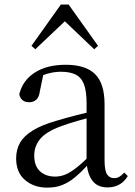

<svg xmlns="http://www.w3.org/2000/svg" viewBox="-20 -818 597 852"><path d="M189.7 14.6Q130.5 14.6 91.1 -19.1Q51.6 -52.8 51.6 -115.1Q51.6 -153.9 68.8 -184.3Q85.9 -214.6 125.4 -239Q164.9 -263.5 230.9 -282.3Q272.8 -294.9 318.8 -306.7Q364.8 -318.5 404.8 -327.7V-303.3Q364.8 -293.3 323.7 -281.5Q282.6 -269.7 248.6 -257Q185.3 -233.6 158.6 -201.7Q131.9 -169.7 131.9 -128.2Q131.9 -81.6 157.5 -58Q183.2 -34.4 225.1 -34.4Q247.6 -34.4 269.6 -43.3Q291.6 -52.2 319.7 -74.2Q347.7 -96.3 385.8 -134.4L394.5 -87.1H370.9Q339.7 -53.7 312.5 -31.1Q285.2 -8.4 256.1 3.1Q227 14.6 189.7 14.6ZM456.8 13.6Q412.1 13.6 389.8 -16.6Q367.5 -46.7 364.2 -99.7V-103.3V-359Q364.2 -415 352.1 -445.3Q339.9 -475.6 314.7 -487.6Q289.6 -499.6 250 -499.6Q221.3 -499.6 192.1 -491.4Q162.9 -483.2 129.7 -464.7L173.2 -491.9L156.8 -412.7Q153.2 -386 140.7 -375.2Q128.1 -364.3 109.4 -364.3Q73.2 -364.3 65.5 -399.7Q80.4 -461 134.1 -495.8Q187.8 -530.6 272.2 -530.6Q359.5 -530.6 401.8 -489.2Q444 -447.8 444 -354.6V-107.7Q444 -60.8 455.1 -44.2Q466.1 -27.5 486.4 -27.5Q499 -27.5 509 -33.2Q519 -38.8 531.4 -52.1L547.1 -36.7Q531.2 -10.7 508.6 1.4Q486 13.6 456.8 13.6ZM398.1 -599.4 240.5 -749.5H295.1L136.7 -599.4L119.6 -614.6L250.1 -797.8H284.5L415 -614.6Z"/></svg>

Font: Noto Serif JP
Style: Regular
Weight: 200
Designer: Ryoko NISHIZUKA 西塚涼子 (kana & ideographs); Frank Grießhammer (Latin, Greek & Cyrillic); Wenlong ZHANG 张文龙 (bopomofo); San
Foundry: Adobe
Version: Version 2.001;hotconv 1.1.0;makeotfexe 2.6.0